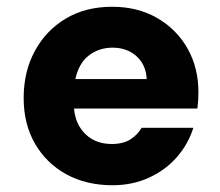

<svg xmlns="http://www.w3.org/2000/svg" viewBox="-20 -536 652 568"><path d="M313 12Q235 12 176 -20.5Q117 -53 83.5 -111Q50 -169 50 -246Q50 -324 83 -385Q116 -446 174.5 -481Q233 -516 312 -516Q387 -516 444.5 -483Q502 -450 534.5 -393Q567 -336 567 -263Q567 -239 564 -215H199Q203 -168 233 -139Q263 -110 311 -110Q344 -110 365.5 -123.5Q387 -137 399 -158H552Q537 -110 503.5 -71.5Q470 -33 421 -10.5Q372 12 313 12ZM313 -395Q273 -395 243 -372Q213 -349 203 -302H414Q412 -344 384 -369.5Q356 -395 313 -395Z"/></svg>

Font: DM Sans Black
Style: Regular
Weight: 900
Designer: Colophon Foundry, Jonny Pinhorn
Foundry: Colophon Foundry
Version: Version 4.004; ttfautohint (v1.8.4.7-5d5b)